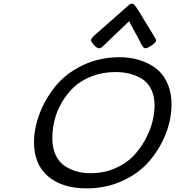

<svg xmlns="http://www.w3.org/2000/svg" viewBox="-20 -1019 958 1050"><path d="M166 -240.2Q166 -317.4 196.5 -397.7Q227.1 -478 283.4 -547.6Q339.8 -617.2 431.4 -661.6Q522.9 -706.1 632.8 -706.1Q671.9 -706.1 709 -699Q746.1 -691.9 785.2 -673.8Q824.2 -655.8 852.5 -627.9Q880.9 -600.1 899.4 -554Q918 -507.8 918 -449.2Q918 -369.1 887.5 -289.6Q856.9 -210 800.5 -142.1Q744.1 -74.2 653.1 -31.5Q562 11.2 453.1 11.2Q321.3 11.2 243.7 -54Q166 -119.1 166 -240.2ZM266.1 -263.2Q266.1 -209 285.2 -169.4Q304.2 -129.9 336.2 -109.9Q368.2 -89.8 402.1 -80.8Q436 -71.8 474.1 -71.8Q547.4 -71.8 608.2 -97.9Q668.9 -124 708 -164.6Q747.1 -205.1 774.4 -255.6Q801.8 -306.2 813.5 -353.5Q825.2 -400.9 825.2 -442.9Q825.2 -494.6 806.2 -532.2Q787.1 -569.8 754.6 -588.9Q722.2 -607.9 687 -616.5Q651.9 -625 612.8 -625Q542 -625 482.4 -602.1Q422.9 -579.1 384 -542.5Q345.2 -505.9 317.6 -458Q290 -410.2 278.1 -361.1Q266.1 -312 266.1 -263.2ZM478 -799.8Q478 -808.6 496.1 -825.2Q685.1 -992.2 689 -995.1Q695.8 -999 701.2 -999Q705.1 -999 709 -997.1Q712.9 -995.1 717.5 -989.5Q722.2 -983.9 724.1 -981Q726.1 -978 731.9 -968.5Q737.8 -959 740.2 -956.1Q832 -807.1 834 -799.8Q834 -787.6 810.1 -771.2Q786.1 -754.9 776.9 -754.9Q773.9 -754.9 772 -755.4Q770 -755.9 768.1 -757.3Q766.1 -758.8 764.2 -760.5Q762.2 -762.2 759.5 -766.1Q756.8 -770 754.9 -773.4Q752.9 -776.9 749.5 -783.4Q746.1 -790 743.2 -796.6Q740.2 -803.2 734.6 -813.2Q729 -823.2 724.1 -832Q691.9 -892.1 686 -902.8Q676.3 -894 543 -766.1Q531.7 -754.9 522 -754.9Q510.7 -754.9 494.4 -772.5Q478 -790 478 -799.8Z"/></svg>

Font: CMU Concrete
Style: BoldItalic
Weight: 700
Italic angle: -14.04°
Version: Version 0.7.0